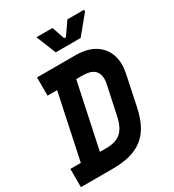

<svg xmlns="http://www.w3.org/2000/svg" viewBox="-214 -1029 1040 1149"><g transform="rotate(-30 306.0 -455.0)"><path d="M103 -700H368Q470 -700 526 -648.5Q582 -597 582 -512Q582 -498 580 -483Q578 -468 575 -452L531 -242Q517 -178 493 -132.5Q469 -87 431.5 -57.5Q394 -28 342.5 -14Q291 0 223 0H2V-126H74L169 -574H103ZM250 -126Q319 -126 353.5 -158.5Q388 -191 402 -260L443 -452Q445 -460 446.5 -470.5Q448 -481 448 -490Q448 -531 423 -552.5Q398 -574 345 -574H301L206 -126ZM549 -898 447 -774H275L220 -910H331L361 -822H373L434 -910H549Z"/></g></svg>

Font: Space Mono
Style: Bold Italic
Weight: 700
Italic angle: -12°
Monospace: yes
Designer: Colophon Foundry / Benjamin Critton
Foundry: Colophon Foundry
Version: Version 1.000;PS 1.000;hotconv 1.0.81;makeotf.lib2.5.63406